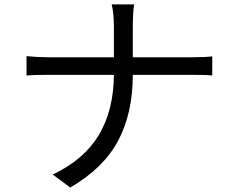

<svg xmlns="http://www.w3.org/2000/svg" viewBox="-20 -794 1040 852"><path d="M569.3 -540H835Q890.6 -540 921.9 -543.9V-459Q898.4 -461.9 834 -461.9H569.3Q569.3 -292 504.4 -169.9Q439.5 -47.9 292 38.1L213.9 -19.5Q352.5 -85 418.5 -194.8Q484.4 -304.7 485.4 -461.9H192.4Q127 -461.9 97.7 -459V-544.9Q146.5 -540 190.4 -540H485.4V-674.8Q485.4 -735.4 475.6 -774.4H575.2Q569.3 -735.4 569.3 -673.8Z"/></svg>

Font: GenYoGothic TW TTF Regular
Style: Regular
Weight: 400
Version: Version 1.300